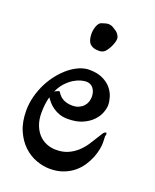

<svg xmlns="http://www.w3.org/2000/svg" viewBox="-122 -682 630 778"><g transform="rotate(20 192.5 -293.5)"><path d="M353 -178.2Q353 -172.9 353.5 -165.5Q354 -158.2 354 -148.9Q354 -137.2 350.6 -119.9Q347.2 -102.5 339.6 -83.5Q332 -64.5 319.3 -45.4Q306.6 -26.4 288.1 -11.2Q269.5 3.9 244.4 13.4Q219.2 22.9 187 22.9Q158.2 22.9 128.2 12Q98.1 1 73.5 -22.2Q48.8 -45.4 33 -81.3Q17.1 -117.2 17.1 -167Q17.1 -198.2 25.1 -228.5Q33.2 -258.8 46.6 -285.6Q60.1 -312.5 78.4 -335.2Q96.7 -357.9 116.9 -374.3Q137.2 -390.6 158.9 -399.9Q180.7 -409.2 201.2 -409.2Q236.8 -409.2 260 -397.9Q283.2 -386.7 296.9 -370.1Q310.5 -353.5 316.2 -334.7Q321.8 -315.9 321.8 -300.8Q321.8 -286.1 314.7 -267.3Q307.6 -248.5 291.5 -231.7Q275.4 -214.8 249.5 -203.4Q223.6 -191.9 186 -191.9Q166 -191.9 150.1 -197.5Q134.3 -203.1 122.1 -211.7Q109.9 -220.2 101.3 -230.2Q92.8 -240.2 86.9 -249Q78.1 -218.8 78.1 -178.2Q78.1 -150.4 86.2 -128.2Q94.2 -106 108.4 -90.3Q122.6 -74.7 142.1 -66.4Q161.6 -58.1 185.1 -58.1Q214.4 -58.1 236.3 -68.1Q258.3 -78.1 274.7 -93.3Q291 -108.4 303 -126.2Q314.9 -144 323.7 -158.9Q332.5 -173.8 339.1 -183.6Q345.7 -193.4 352.1 -192.9Q355 -192.9 355 -188Q355 -185.5 354.5 -183.1Q354 -180.7 353 -178.2ZM206.1 -359.9Q197.3 -359.9 183.3 -356.2Q169.4 -352.5 154.1 -343.3Q138.7 -334 123.5 -318.1Q108.4 -302.2 97.2 -277.8Q104 -281.2 109.1 -283.7Q114.3 -286.1 116.2 -286.1Q117.2 -286.1 119.1 -284.2Q130.4 -265.1 147.2 -257.1Q164.1 -249 185.1 -249Q201.7 -249 213.6 -254.6Q225.6 -260.3 233.4 -269Q241.2 -277.8 244.6 -288.3Q248 -298.8 248 -309.1Q248 -331.1 236.8 -345.5Q225.6 -359.9 206.1 -359.9ZM159.2 -545.9Q158.7 -553.2 159.9 -562Q161.1 -570.8 163.8 -579.1Q166.5 -587.4 170.9 -594Q175.3 -600.6 182.1 -603Q190.4 -606 197.8 -607.9Q205.1 -609.9 210.4 -609.9Q220.2 -609.9 226.8 -606.7Q233.4 -603.5 240.2 -598.6Q251 -592.8 257.6 -583.3Q264.2 -573.7 264.2 -564.9Q264.2 -557.6 261 -547.9Q257.8 -538.1 252.9 -528.3Q248 -518.6 242.2 -510.7Q236.3 -502.9 231.4 -500Q223.1 -495.1 218 -494.9Q212.9 -494.6 208.5 -494.6Q185.5 -494.6 172.9 -506.3Q160.2 -518.1 159.2 -545.9Z"/></g></svg>

Font: Oregano
Style: Regular
Weight: 400
Version: Version 1.000